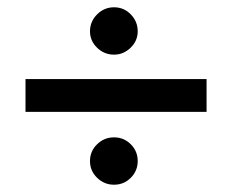

<svg xmlns="http://www.w3.org/2000/svg" viewBox="-20 -522 637 527"><path d="M293 -372Q266 -372 246.5 -391Q227 -410 227 -436Q227 -463 246.5 -482.5Q266 -502 293 -502Q320 -502 339 -482.5Q358 -463 358 -436Q358 -410 338.5 -391Q319 -372 293 -372ZM50 -215V-305H547V-215ZM293 -15Q266 -15 246.5 -34Q227 -53 227 -80Q227 -107 246.5 -126Q266 -145 293 -145Q320 -145 339 -126Q358 -107 358 -80Q358 -53 339 -34Q320 -15 293 -15Z"/></svg>

Font: Lexend Deca
Style: Regular
Weight: 400
Designer: Bonnie Shaver-Troup, Thomas Jockin
Foundry: Lexend
Version: Version 1.008; ttfautohint (v1.8.4.7-5d5b)